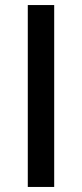

<svg xmlns="http://www.w3.org/2000/svg" viewBox="-20 -740 324 760"><path d="M90 0H194.5V-720H90Z"/></svg>

Font: Eudonet SemiBold
Style: Regular
Weight: 600
Designer: Mikhail Sharanda
Foundry: Mikhail Sharanda
Version: Version 4.503;Glyphs 3.1.2 (3151)